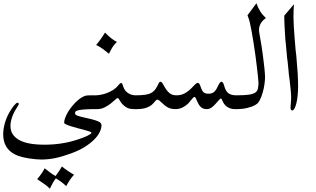

<svg xmlns="http://www.w3.org/2000/svg" viewBox="-44 -719 1933 1175"><path d="M229.5 311Q246.1 324.2 261.2 335.7Q276.4 347.2 295.9 358.4Q307.1 343.8 316.4 329.6Q325.7 315.4 335 299.8Q339.8 303.7 347.9 310.1Q356 316.4 366 323.2Q376 330.1 387.2 337.2Q398.4 344.2 409.2 350.1Q396.5 363.8 384.5 381.1Q372.6 398.4 361.3 419.9Q331.5 391.6 297.9 372.6Q280.8 393.6 260.7 436Q252 425.3 231.7 410.4Q211.4 395.5 183.6 377.4Q198.2 360.4 209.7 343.5Q221.2 326.7 229.5 311ZM546.9 -135.7Q551.8 -136.2 554.9 -130.1Q558.1 -124 559.8 -114.5Q561.5 -105 561.5 -94Q561.5 -83 559.8 -73.5Q558.1 -64 554.9 -57.6Q551.8 -51.3 546.9 -51.3H542Q498.5 -51.3 473.4 -49.3Q448.2 -47.4 435.3 -44.2Q422.4 -41 418.9 -37.1Q415.5 -33.2 415.5 -29.3Q415.5 -26.4 415.8 -23.2Q416 -20 419.2 -17.1Q422.4 -14.2 429.9 -11Q437.5 -7.8 452.1 -4.4Q492.2 4.4 516.8 10.7Q541.5 17.1 554.9 22.9Q568.4 28.8 572.8 34.7Q577.1 40.5 577.1 47.9Q577.1 66.9 565.9 89.8Q554.7 112.8 531.7 135.7Q508.8 158.7 474.1 180.4Q439.5 202.1 392.6 219.2Q365.7 229 341.6 236.3Q317.4 243.7 294.9 248.3Q272.5 252.9 251.2 255.1Q230 257.3 208.5 257.3Q198.7 257.3 179 255.9Q159.2 254.4 135.7 250.7Q112.3 247.1 88.4 241Q64.5 234.9 46.4 225.6Q-24.4 188.5 -24.4 103Q-24.4 70.8 -14.4 35.2Q-4.4 -0.5 14.2 -32.7Q21.5 -45.4 28.6 -55.9Q35.6 -66.4 42.2 -74Q48.8 -81.5 54 -85.9Q59.1 -90.3 62.5 -90.3Q70.8 -90.3 70.8 -81.5Q70.8 -78.6 62 -64.5Q40.5 -32.2 30.3 -2.9Q20 26.4 20 52.7Q20 106.4 71 136.5Q122.1 166.5 228.5 166.5Q281.7 166.5 331.1 158.9Q380.4 151.4 427.7 136.2Q447.3 129.9 463.4 123.8Q479.5 117.7 491.2 111.8Q502.9 106 509.3 101.3Q515.6 96.7 515.6 93.3Q515.6 89.8 503.2 85.4Q490.7 81.1 472.2 76.2Q453.6 71.3 432.1 65.7Q410.6 60.1 392.1 54.2Q373.5 48.3 361.1 42.7Q348.6 37.1 348.6 32.2Q348.6 19.5 354.2 3.9Q359.9 -11.7 369.1 -28.3Q378.4 -44.9 390.9 -61Q403.3 -77.1 417 -91.1Q430.7 -105 445.1 -115.5Q459.5 -126 472.7 -130.9Q476.1 -132.3 478.8 -133.1Q481.4 -133.8 487.1 -134.5Q492.7 -135.3 502.9 -135.5Q513.2 -135.7 532.2 -135.7Z M598.6 -519.5Q638.7 -478.5 671.4 -462.4Q664.1 -455.1 658.2 -448.7Q652.3 -442.4 647 -434.3Q641.6 -426.3 636 -415.8Q630.4 -405.3 622.6 -390.1Q606.4 -403.8 589.1 -416.7Q571.8 -429.7 551.3 -440.4L544.4 -443.8Q567.9 -472.2 579.8 -490.2Q591.8 -508.3 598.6 -519.5ZM537.1 -51.3Q529.8 -51.3 526.1 -64.5Q522.5 -77.6 522.5 -93.5Q522.5 -109.4 526.1 -122.6Q529.8 -135.7 537.1 -135.7H542Q554.2 -135.7 572 -138.9Q589.8 -142.1 609.1 -149.2Q628.4 -156.2 647 -167.7Q665.5 -179.2 678.7 -195.8Q690.9 -210.9 697.3 -210.9Q701.7 -210.9 704.1 -206.3Q706.5 -201.7 710.4 -188.5Q714.8 -174.8 722.9 -164.8Q731 -154.8 741.5 -148.2Q752 -141.6 763.7 -138.7Q775.4 -135.7 786.1 -135.7H791Q798.3 -135.7 802 -122.6Q805.7 -109.4 805.7 -93.5Q805.7 -77.6 802 -64.5Q798.3 -51.3 791 -51.3H776.4Q747.1 -51.3 729.7 -61.8Q712.4 -72.3 702.1 -85.2Q691.9 -98.1 686.3 -108.6Q680.7 -119.1 675.3 -119.1Q671.9 -119.1 660.9 -108.6Q649.9 -98.1 633.5 -85.2Q617.2 -72.3 596.2 -61.8Q575.2 -51.3 551.8 -51.3Z M1406.2 -135.7Q1413.6 -135.7 1417.2 -122.6Q1420.9 -109.4 1420.9 -93.5Q1420.9 -77.6 1417.2 -64.5Q1413.6 -51.3 1406.2 -51.3H1391.6Q1376.5 -51.3 1364.3 -55.9Q1352.1 -60.5 1342.5 -67.9Q1333 -75.2 1326.7 -84.7Q1320.3 -94.2 1316.4 -104.5Q1312.5 -116.2 1306.6 -116.2Q1304.7 -116.2 1292 -102.1Q1278.8 -86.9 1269.3 -77.1Q1259.8 -67.4 1251.7 -61.5Q1243.7 -55.7 1236.1 -53.5Q1228.5 -51.3 1219.7 -51.3Q1200.7 -51.3 1187.3 -62.3Q1173.8 -73.2 1164.6 -95.2Q1157.2 -113.3 1153.3 -119.6Q1149.4 -126 1145.5 -126Q1143.1 -126 1137.7 -120.6Q1132.3 -115.2 1126.5 -108.2Q1120.6 -101.1 1115.5 -94.7Q1110.4 -88.4 1108.4 -86.4Q1092.8 -70.8 1073 -61Q1053.2 -51.3 1029.8 -51.3Q1016.6 -51.3 1005.4 -53.7Q994.1 -56.2 983.9 -61.3Q973.6 -66.4 963.6 -74.5Q953.6 -82.5 942.4 -93.8Q927.2 -109.4 918.9 -109.4Q912.6 -109.4 901.9 -95.7Q869.1 -51.3 795.9 -51.3H781.2Q773.9 -51.3 770.3 -64.5Q766.6 -77.6 766.6 -93.5Q766.6 -109.4 770.3 -122.6Q773.9 -135.7 781.2 -135.7H786.1Q820.8 -135.7 843.5 -138.9Q866.2 -142.1 881.3 -150.4Q896.5 -158.7 906.7 -172.6Q917 -186.5 926.8 -208.5Q929.2 -213.9 932.1 -216.3Q935.1 -218.8 938 -218.8Q946.3 -218.8 956.5 -199.2Q966.3 -180.7 975.3 -168.5Q984.4 -156.2 993.7 -148.9Q1002.9 -141.6 1013.2 -138.7Q1023.4 -135.7 1035.6 -135.7Q1049.8 -135.7 1062.5 -138.7Q1075.2 -141.6 1087.6 -148.4Q1100.1 -155.3 1113.3 -166.3Q1126.5 -177.2 1141.1 -193.4Q1158.2 -211.9 1166.5 -211.9Q1170.9 -211.9 1175 -207.3Q1179.2 -202.6 1184.1 -187.5Q1191.9 -162.6 1202.1 -154.1Q1212.4 -145.5 1231.4 -145.5Q1251.5 -145.5 1264.4 -155Q1277.3 -164.6 1288.6 -189.9Q1296.9 -207.5 1301.8 -213.1Q1306.6 -218.8 1310.5 -218.8Q1321.8 -218.8 1328.1 -193.8Q1336.4 -161.6 1353.5 -148.7Q1370.6 -135.7 1401.4 -135.7Z M1583.5 -608.4Q1563 -595.2 1552 -576.2Q1541 -557.1 1541 -533.7Q1541 -528.3 1542.5 -520Q1543.9 -511.7 1545.9 -500Q1552.7 -462.4 1556.9 -435.1Q1561 -407.7 1564 -386Q1566.9 -364.3 1569.1 -345.2Q1571.3 -326.2 1573.7 -305.7Q1574.2 -302.2 1575 -293.5Q1575.7 -284.7 1576.4 -275.4Q1577.1 -266.1 1577.6 -258.3Q1578.1 -250.5 1578.1 -248Q1578.1 -229.5 1574.5 -203.6Q1570.8 -177.7 1563.7 -152.8Q1556.6 -127.9 1546.4 -107.4Q1536.1 -86.9 1522.9 -79.6Q1512.2 -72.3 1498 -67.1Q1483.9 -62 1469 -58.3Q1454.1 -54.7 1439 -53Q1423.8 -51.3 1411.1 -51.3H1396.5Q1389.2 -51.3 1385.5 -64.5Q1381.8 -77.6 1381.8 -93.5Q1381.8 -109.4 1385.5 -122.6Q1389.2 -135.7 1396.5 -135.7H1401.4Q1449.7 -135.7 1476.8 -139.4Q1503.9 -143.1 1517.3 -151.9Q1530.8 -160.6 1533.9 -174.8Q1537.1 -189 1538.1 -209.5Q1537.6 -224.1 1534.7 -251Q1531.7 -277.8 1527.8 -311.3Q1523.9 -344.7 1518.8 -382.6Q1513.7 -420.4 1507.8 -456.8Q1502 -493.2 1496.1 -525.6Q1490.2 -558.1 1484.9 -581.1Q1482.4 -590.8 1479.2 -601.8Q1476.1 -612.8 1470.7 -625.5L1525.4 -699.2Q1543.5 -644 1583.5 -608.4Z M1695.8 -623.5 1754.9 -692.9Q1752 -654.8 1752 -614.7Q1752.4 -589.8 1753.9 -558.8Q1755.4 -527.8 1758.8 -489.7L1765.1 -412.6L1769.5 -376Q1774.9 -318.4 1777.6 -272.5Q1780.3 -226.6 1780.3 -191.4Q1780.3 -159.2 1777.3 -132.1Q1774.4 -105 1769.3 -85.2Q1764.2 -65.4 1757.6 -54.2Q1751 -43 1743.7 -43Q1739.7 -43 1736.8 -47.9Q1733.9 -52.7 1733.9 -60.1Q1733.9 -62 1734.6 -71Q1735.4 -80.1 1736.1 -90.3Q1736.8 -100.6 1737.3 -109.1Q1737.8 -117.7 1737.8 -118.7Q1737.8 -140.6 1735.1 -167.7Q1732.4 -194.8 1728.5 -228L1723.6 -265.1Q1722.7 -271 1722.4 -280Q1722.2 -289.1 1720.2 -301.8L1716.3 -341.3Q1714.4 -352.5 1713.1 -364Q1711.9 -375.5 1710.9 -388.2L1706.5 -436.5Q1704.6 -452.1 1703.9 -462.6Q1703.1 -473.1 1702.1 -479.5L1697.8 -552.2Q1696.3 -579.6 1696.3 -586.4L1695.8 -609.4Z"/></svg>

Font: HM XNiloofar
Style: Regular
Weight: 400
Designer: Hossein Movahhedian
Version: Version 2.8, 2015